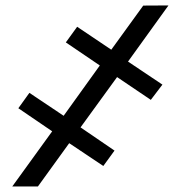

<svg xmlns="http://www.w3.org/2000/svg" viewBox="-20 -675 642 695"><path d="M403.8 -396 271.5 -213.9 394.5 -129.9 354 -74.2 230.5 -156.7 117.2 0H24.4L168.9 -199.7L46.4 -283.2L86.4 -338.9L210.4 -255.9L341.3 -438L218.3 -521.5L259.3 -578.1L382.8 -495.1L498.5 -654.8L589.8 -655.3L443.4 -452.1L567.9 -368.7L525.9 -313.5Z"/></svg>

Font: Roboto Black
Style: Italic
Weight: 900
Italic angle: -12°
Designer: Christian Robertson
Foundry: Google
Version: Version 3.0; 2020